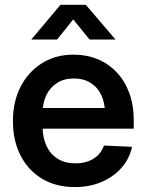

<svg xmlns="http://www.w3.org/2000/svg" viewBox="-20 -758 602 790"><path d="M288.1 11.7Q210 11.7 152.6 -22.9Q95.2 -57.6 64.2 -118.9Q33.2 -180.2 33.2 -259.8Q33.2 -339.8 64.9 -401.4Q96.7 -462.9 152.8 -498Q209 -533.2 282.2 -533.2Q336.9 -533.2 382.1 -514.4Q427.2 -495.6 460.4 -460.2Q493.7 -424.8 512 -375Q530.3 -325.2 530.3 -263.2V-228.5H85V-313.5H467.8L412.1 -290Q412.1 -334.5 396.7 -366.9Q381.3 -399.4 352.5 -417.2Q323.7 -435.1 283.7 -435.1Q244.1 -435.1 215.3 -417Q186.5 -398.9 170.9 -366.9Q155.3 -335 155.3 -292V-237.3Q155.3 -191.4 171.4 -157.2Q187.5 -123 217.8 -104.5Q248 -85.9 290.5 -85.9Q320.8 -85.9 344.5 -95Q368.2 -104 384.3 -120.6Q400.4 -137.2 407.7 -159.2L523.4 -153.8Q512.7 -105 480 -67.6Q447.3 -30.3 397.9 -9.3Q348.6 11.7 288.1 11.7ZM214.8 -595.2H109.4V-596.2L229 -738.3H333L454.6 -596.2V-595.2H348.6L281.2 -678.2Z"/></svg>

Font: Inter 28pt SemiBold
Style: Regular
Weight: 600
Designer: Rasmus Andersson
Foundry: rsms
Version: Version 4.001;git-66647c0bb